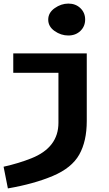

<svg xmlns="http://www.w3.org/2000/svg" viewBox="-23 -829 610 1071"><path d="M-3 101Q82 82 152 54Q303 -6 303 -144V-423H51V-531H461V-154Q461 -41 419 33.5Q377 108 271.5 152.5Q166 197 21 222ZM281.5 -656Q246 -681 246 -719.5Q246 -758 282 -783.5Q318 -809 358.5 -809Q399 -809 425.5 -783.5Q452 -758 452 -720Q452 -682 425.5 -656.5Q399 -631 358 -631Q317 -631 281.5 -656Z"/></svg>

Font: Fix15 Mono
Style: Bold
Weight: 700
Designer: Carrois Corporate & Edenspiekermann AG
Foundry: Carrois Corporate GbR & Edenspiekermann AG
Version: Version 3.206